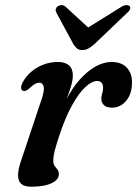

<svg xmlns="http://www.w3.org/2000/svg" viewBox="-20 -710 530 742"><path d="M68 -359.5Q61.5 -362.5 61.5 -371.2Q61.5 -380 68 -392.5Q81 -416 101.8 -433.5Q122.5 -451 148.8 -460.8Q175 -470.5 204 -470.5Q232 -470.5 246.8 -457.2Q261.5 -444 261.5 -419Q261.5 -398.5 253 -371.8Q244.5 -345 233.2 -316Q222 -287 212.8 -260.2Q203.5 -233.5 202 -213L193.5 -214.5Q210.5 -275.5 235 -323Q259.5 -370.5 289 -403.2Q318.5 -436 349.8 -453.2Q381 -470.5 411 -470.5Q450.5 -470.5 471 -447.5Q491.5 -424.5 490 -387.5Q489.5 -358 478.5 -337Q467.5 -316 450.5 -305Q433.5 -294 413.5 -294Q391.5 -294 381.5 -304Q371.5 -314 371.5 -327Q371.5 -338.5 375 -349Q378.5 -359.5 378.5 -370.5Q378.5 -382.5 373 -389.8Q367.5 -397 355.5 -397Q335 -397 309.5 -373.2Q284 -349.5 257.8 -302Q231.5 -254.5 208 -182.5Q196.5 -147.5 191.2 -126.5Q186 -105.5 186 -89Q186 -75.5 191.2 -68.5Q196.5 -61.5 202 -55Q207.5 -48.5 207.5 -36Q207.5 -23 195.2 -12Q183 -1 159 5.2Q135 11.5 99.5 11.5Q74 11.5 61.8 0.2Q49.5 -11 49.8 -33.5Q50 -56 61.5 -89L139 -321Q152.5 -359.5 148.8 -375Q145 -390.5 132 -390.5Q124 -390.5 115.2 -385.8Q106.5 -381 93.5 -368.5Q85 -361 79.2 -359Q73.5 -357 68 -359.5ZM341 -585 234 -683.5Q227 -690 219 -690.2Q211 -690.5 203.5 -686Q198 -682.5 195.8 -675.5Q193.5 -668.5 198.5 -660L263 -540.5Q270 -529 277.5 -522.8Q285 -516.5 298 -516.5Q311 -516.5 322 -522.8Q333 -529 346 -540.5L471 -660Q481 -668.5 482.8 -675.5Q484.5 -682.5 481 -686Q476.5 -690.5 468 -690.2Q459.5 -690 449 -683.5L290.5 -585Z"/></svg>

Font: Fraunces Medium
Style: Italic
Weight: 500
Italic angle: -16°
Version: Version 1.000;[b76b70a41]